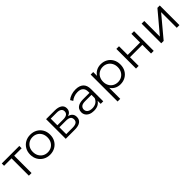

<svg xmlns="http://www.w3.org/2000/svg" viewBox="349 -1981 3627 3627"><g transform="rotate(-45 2162.5 -168.0)"><path d="M272 -463V0H201V-463H2V-525H471V-463Z M766 -58Q823 -58 867 -83.5Q911 -109 936.5 -155.5Q962 -202 962 -263Q962 -325 936.5 -371Q911 -417 867 -442.5Q823 -468 767 -468Q711 -468 667 -442.5Q623 -417 597 -371Q571 -325 571 -263Q571 -202 597 -155.5Q623 -109 667 -83.5Q711 -58 766 -58ZM766 5Q690 5 629.5 -29.5Q569 -64 534 -124.5Q499 -185 499 -263Q499 -342 534 -402Q569 -462 629 -496Q689 -530 766 -530Q844 -530 904.5 -496Q965 -462 999.5 -402Q1034 -342 1034 -263Q1034 -185 999.5 -124.5Q965 -64 904 -29.5Q843 5 766 5Z M1255 -292H1413Q1474 -292 1506.5 -315Q1539 -338 1539 -382Q1539 -426 1506.5 -448Q1474 -470 1413 -470H1255ZM1255 -56H1422Q1489 -56 1523.5 -77.5Q1558 -99 1558 -147Q1558 -195 1527 -217Q1496 -239 1429 -239H1255ZM1186 0V-525H1418Q1507 -525 1558.5 -491Q1610 -457 1610 -391Q1610 -327 1561 -292Q1543 -280 1521 -272Q1560 -263 1584 -244Q1628 -209 1628 -143Q1628 -75 1578.5 -37.5Q1529 0 1425 0Z M1939 5Q1880 5 1836.5 -14.5Q1793 -34 1770 -68.5Q1747 -103 1747 -148Q1747 -189 1766.5 -222.5Q1786 -256 1830.5 -276.5Q1875 -297 1950 -297H2117V-329Q2117 -396 2079.5 -432Q2042 -468 1968 -468Q1917 -468 1871 -451Q1825 -434 1793 -406L1761 -459Q1801 -493 1857 -511.5Q1913 -530 1975 -530Q2077 -530 2132.5 -479.5Q2188 -429 2188 -326V0H2120V-82Q2100 -49 2064 -26Q2014 5 1939 5ZM2117 -244H1952Q1876 -244 1846.5 -217Q1817 -190 1817 -150Q1817 -105 1852 -78Q1887 -51 1950 -51Q2010 -51 2053.5 -78.5Q2097 -106 2117 -158Z M2542.5 -83.5Q2587 -58 2643 -58Q2699 -58 2743 -83.5Q2787 -109 2813 -155.5Q2839 -202 2839 -263Q2839 -324 2813 -370Q2787 -416 2743 -442Q2699 -468 2643 -468Q2587 -468 2542.5 -442Q2498 -416 2472.5 -370Q2447 -324 2447 -263Q2447 -202 2472.5 -155.5Q2498 -109 2542.5 -83.5ZM2377 194V-525H2445V-422Q2476 -472 2524 -499Q2579 -530 2648 -530Q2723 -530 2782.5 -496.5Q2842 -463 2876 -402.5Q2910 -342 2910 -263Q2910 -183 2876 -123Q2842 -63 2782.5 -29Q2723 5 2648 5Q2580 5 2525 -26Q2478 -53 2448 -100V194Z M3063 0V-525H3134V-293H3465V-525H3536V0H3465V-232H3134V0Z M3738 0V-525H3809V-108L4160 -525H4223V0H4152V-418L3802 0Z"/></g></svg>

Font: Modern
Style: Small
Weight: 400
Designer: Julieta Ulanovsky
Foundry: Julieta Ulanovsky
Version: Version 8.000